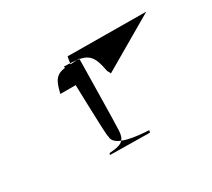

<svg xmlns="http://www.w3.org/2000/svg" viewBox="-77 -746 667 603"><g transform="rotate(-30 256.5 -444.5)"><path d="M135 -522C148 -577 160 -587 216 -587L242 -589C242 -588 238 -336 237 -335C236 -292 218 -287 176 -284L174 -278L318 -276L320 -284C279 -286 198 -293 199 -330C194 -330 190 -589 188 -591L214 -590C273 -587 287 -572 298 -513C298 -509 306 -501 304 -498C304 -498 495 -609 498 -611L214 -613C212 -610 201 -522 197 -522Z"/></g></svg>

Font: Zinc
Style: Regular
Weight: 400
Version: Version 1